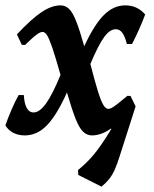

<svg xmlns="http://www.w3.org/2000/svg" viewBox="-24 -493 574 716"><path d="M68.4 12Q44 12 25.1 2Q6.2 -8 -3.9 -25.4Q5.1 -51.9 18.6 -83.1Q32 -114.3 45.5 -138.6H64.9Q66.5 -107.3 75.7 -90.5Q84.9 -73.7 101.4 -73.7Q123.8 -73.7 148.2 -107.9Q172.5 -142.2 201.7 -213.8Q182.5 -281.4 170.8 -315.8Q159 -350.2 151.1 -362.1Q143.2 -374 134.3 -374Q126.9 -374 113.2 -364.4Q99.6 -354.8 69.4 -325.3L57.3 -325.9L39 -364.8Q93.6 -423 131.3 -448Q169 -473 201.3 -473Q219.7 -473 233.1 -460.3Q246.6 -447.6 259.8 -414.6Q273 -381.5 290.1 -320.6Q327.6 -401.4 363.6 -437.2Q399.5 -473 443.4 -473Q488.1 -473 517.4 -439Q506.4 -409.6 493.8 -381.7Q481.2 -353.7 468.5 -329H449.1Q442.1 -356.9 432.4 -370.4Q422.6 -384 407.7 -384Q385.8 -384 364.5 -355Q343.2 -326 313 -254.3Q330 -188.8 341.2 -152.5Q352.5 -116.2 361.4 -101.6Q370.4 -87 379.8 -87Q385.8 -87 392.9 -90.8Q400 -94.7 413.7 -105.1Q427.4 -115.6 451.3 -135.7L462.8 -135.1L481.7 -96.3Q441.7 -55.3 413.4 -31.6Q385.1 -7.9 363 2Q340.8 12 318.9 12Q300.5 12 286 -1.8Q271.4 -15.6 257.7 -50.5Q243.9 -85.4 225.7 -148.1Q187.1 -62.5 150.5 -25.2Q114 12 68.4 12ZM354.6 203 268 159.5 266.9 141.2Q283.9 127.4 297.8 113.8Q311.7 100.1 325.9 83.3Q340 66.4 355.9 43.1Q371.8 19.9 391.3 -12.2L367.5 -40.2L481.7 -96.3L422.7 88.1Q412.9 119.4 403.8 139.8Q394.7 160.1 383.2 174.5Q371.7 188.9 354.6 203Z"/></svg>

Font: Alegreya
Style: Italic
Weight: 400
Italic angle: -7°
Designer: Juan Pablo del Peral
Foundry: Huerta Tipografica
Version: Version 2.009